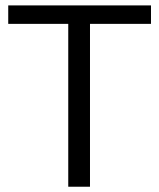

<svg xmlns="http://www.w3.org/2000/svg" viewBox="-20 -708 604 728"><path d="M238.8 -617.5V0H321.2V-617.5H552.5V-687.5H11.2V-617.5Z"/></svg>

Font: Cambay
Style: Regular
Weight: 400
Designer: Pooja Saxena
Foundry: Pooja Saxena
Version: Version 1.181;PS 001.181;hotconv 1.0.70;makeotf.lib2.5.58329